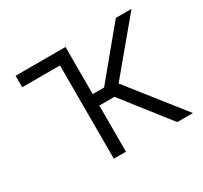

<svg xmlns="http://www.w3.org/2000/svg" viewBox="-118 -706 915 866"><g transform="rotate(-30 339.5 -272.5)"><path d="M246.8 0V-485.8H50.1V-545.5H310V-300.1H369.3L572.1 -545.5H653.8L435 -283L658.7 0H577.1L388.8 -240.4H310V0Z"/></g></svg>

Font: Inter Zeller Light
Style: Regular
Weight: 300
Designer: Rasmus Andersson; Joe Bland
Foundry: zeller
Version: Version 3.015;git-dec3a8cb1